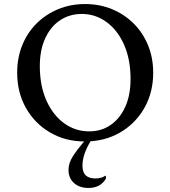

<svg xmlns="http://www.w3.org/2000/svg" viewBox="-20 -690 843 950"><path d="M418 240Q374 240 346.5 216Q319 192 319 151Q319 117 340.5 83.5Q362 50 396 10Q301 9 226 -35.5Q151 -80 108 -156.5Q65 -233 65 -330Q65 -404 90 -466Q115 -528 160.5 -573.5Q206 -619 267.5 -644.5Q329 -670 401 -670Q473 -670 534.5 -644.5Q596 -619 641.5 -573.5Q687 -528 712.5 -466Q738 -404 738 -330Q738 -237 698 -162.5Q658 -88 587.5 -42.5Q517 3 428 9Q388 75 388 129Q388 163 404.5 178Q421 193 452 193Q463 193 475.5 190.5Q488 188 501 180H504V194Q477 240 418 240ZM421 -40Q482 -40 528 -72Q574 -104 600 -162Q626 -220 626 -299Q626 -396 594 -468.5Q562 -541 507 -581Q452 -621 385 -621Q324 -621 277 -589.5Q230 -558 203.5 -500Q177 -442 177 -363Q177 -266 209.5 -193Q242 -120 297.5 -80Q353 -40 421 -40Z"/></svg>

Font: Spectral Medium
Style: Regular
Weight: 500
Designer: Jean-Baptiste Levee
Foundry: Production Type
Version: Version 2.001